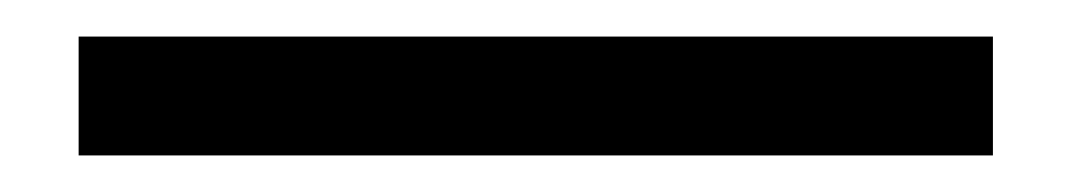

<svg xmlns="http://www.w3.org/2000/svg" viewBox="-20 10 587 105"><path d="M23 30H523V95H23Z"/></svg>

Font: HK Grotesk
Style: Regular
Weight: 400
Designer: Alfredo Marco Pradil
Foundry: Hanken Design Co.
Version: Version 3.001